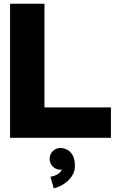

<svg xmlns="http://www.w3.org/2000/svg" viewBox="-20 -743 652 1035"><path d="M219.7 -722.7V-164.1H578.1V0H34.2V-722.7ZM247.6 113.3Q247.6 88.9 264.6 71.8Q281.7 54.7 306.2 54.7Q322.8 54.7 340.8 63.2Q358.9 71.8 371.3 93.3Q383.8 114.7 383.8 153.8Q383.8 184.6 365 210Q346.2 235.4 319.6 251.5Q293 267.6 269.5 272L252 209.5Q297.9 202.1 314 171.4Q310.1 171.9 306.2 171.9Q281.7 171.9 264.6 154.8Q247.6 137.7 247.6 113.3Z"/></svg>

Font: Giphurs Black
Style: Regular
Weight: 900
Version: Version 0.920; ttfautohint (v1.8.4.7-5d5b)